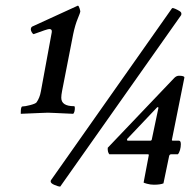

<svg xmlns="http://www.w3.org/2000/svg" viewBox="-20 -657 700 690"><path d="M54.7 -248V-252.9Q54.7 -274.4 60.5 -274.4Q69.3 -274.4 88.4 -279.3Q107.4 -284.2 111.3 -289.1Q123 -305.7 127 -329.1L166 -541Q168 -552.7 157.2 -552.7Q150.4 -552.7 100.6 -534.2Q97.7 -535.2 94.2 -541Q90.8 -546.9 90.8 -550.8Q90.8 -558.6 95.7 -561.5L259.8 -636.7Q262.7 -636.7 265.6 -627.9Q268.6 -619.1 268.6 -615.2Q268.6 -612.3 259.3 -589.8Q250 -567.4 243.2 -535.2L203.1 -330.1Q200.2 -315.4 200.2 -305.7Q200.2 -275.4 246.1 -275.4Q249 -275.4 249 -269.5Q249 -253.9 243.2 -248Q195.3 -250 177.7 -251Q160.2 -252 152.3 -252Q143.6 -252 125 -251Q106.4 -250 54.7 -248ZM196.3 13.7Q190.4 13.7 176.3 7.8Q162.1 2 162.1 -4.9Q162.1 -8.8 164.1 -10.7L598.6 -627.9Q601.6 -628.9 609.4 -625.5Q617.2 -622.1 624.5 -617.7Q631.8 -613.3 631.8 -608.4Q631.8 -603.5 630.9 -602.5ZM533.2 6.8Q520.5 6.8 508.3 3.4Q496.1 0 496.1 -1L514.6 -98.6Q515.6 -102.5 511.7 -102.5H373Q366.2 -110.4 367.2 -126L606.4 -377Q614.3 -384.8 623 -384.8Q643.6 -384.8 642.6 -377.9L597.7 -154.3V-153.3Q597.7 -151.4 601.6 -151.4H623Q629.9 -151.4 629.9 -138.7Q629.9 -128.9 627 -118.2Q624 -107.4 619.1 -102.5H594.7Q589.8 -102.5 587.9 -96.7L567.4 2Q555.7 6.8 533.2 6.8ZM519.5 -151.4Q524.4 -151.4 525.4 -155.3L548.8 -266.6Q550.8 -273.4 544.9 -271.5L437.5 -158.2Q436.5 -157.2 436.5 -155.3Q436.5 -151.4 439.5 -151.4Z"/></svg>

Font: Crimson Text SemiBold
Style: Italic
Weight: 600
Italic angle: -11°
Designer: Sebastian Kosch
Foundry: Sebastian Kosch
Version: Version 1.100; ttfautohint (v1.8.4)